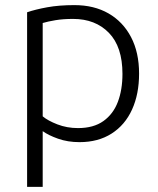

<svg xmlns="http://www.w3.org/2000/svg" viewBox="-20 -546 619 751"><path d="M86 185V-498Q118 -509 164.5 -517.5Q211 -526 271 -526Q348 -526 404.5 -493.5Q461 -461 492.5 -401Q524 -341 524 -258Q524 -178 496.5 -117.5Q469 -57 416.5 -23.5Q364 10 291 10Q245 10 207 -3.5Q169 -17 147 -33V185ZM285 -45Q346 -45 384.5 -72.5Q423 -100 441 -147.5Q459 -195 459 -257Q459 -363 406 -417.5Q353 -472 266 -472Q227 -472 197 -467Q167 -462 147 -456V-91Q167 -74 204.5 -59.5Q242 -45 285 -45Z"/></svg>

Font: Ubuntu Sans Light
Style: Regular
Weight: 300
Designer: Dalton Maag Ltd
Foundry: Dalton Maag Ltd
Version: Version 1.006; ttfautohint (v1.8.4.7-5d5b)